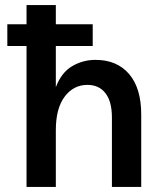

<svg xmlns="http://www.w3.org/2000/svg" viewBox="-20 -740 647 760"><path d="M539 0H423V-275Q423 -338 397.5 -371Q372 -404 326 -404Q271 -404 236 -357.5Q201 -311 201 -225V0H85V-558H9V-644H85V-720H201V-644H347V-558H201V-395Q223 -453 265.5 -478Q308 -503 358 -503Q443 -503 491 -447Q539 -391 539 -287Z"/></svg>

Font: Wix Madefor Text SemiBold
Style: Regular
Weight: 600
Designer: Dalton Maag Ltd
Foundry: Dalton Maag Ltd
Version: Version 3.100